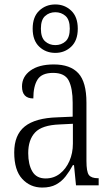

<svg xmlns="http://www.w3.org/2000/svg" viewBox="-20 -834 503 864"><path d="M170 10Q116 10 80 -29Q44 -68 44 -148Q44 -227 91.5 -265Q139 -303 238 -306L307 -309V-372Q307 -436 289.5 -471Q272 -506 219 -506Q168 -506 149 -476Q130 -446 130 -391Q79 -391 79 -445Q79 -489 117 -516.5Q155 -544 222 -544Q296 -544 332.5 -504.5Q369 -465 369 -372V-110Q369 -61 380 -46.5Q391 -32 421 -32H424V0H322L313 -91H308Q293 -63 275 -40Q257 -17 232 -3.5Q207 10 170 10ZM185 -31Q222 -31 249.5 -52.5Q277 -74 292.5 -109.5Q308 -145 308 -188V-277L248 -274Q169 -271 138 -238Q107 -205 107 -145Q107 -94 125.5 -62.5Q144 -31 185 -31ZM229 -596Q186 -596 156.5 -624Q127 -652 127 -705Q127 -758 156.5 -786Q186 -814 229 -814Q271 -814 300.5 -786Q330 -758 330 -705Q330 -652 300.5 -624Q271 -596 229 -596ZM229 -631Q256 -631 275 -648Q294 -665 294 -705Q294 -745 275 -762Q256 -779 229 -779Q202 -779 183 -762Q164 -745 164 -705Q164 -665 183 -648Q202 -631 229 -631Z"/></svg>

Font: Noto Serif Condensed Light
Style: Regular
Weight: 300
Width: 3
Designer: Monotype Design Team
Foundry: Monotype Imaging Inc.
Version: Version 2.013